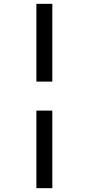

<svg xmlns="http://www.w3.org/2000/svg" viewBox="-20 -889 462 1000"><path d="M252.5 -869V-464H169.5V-869ZM252.5 -313V91H169.5V-313Z"/></svg>

Font: Merriweather
Style: Regular
Weight: 400
Designer: Eben Sorkin
Foundry: Eben Sorkin
Version: Version 2.100; ttfautohint (v1.7.19-72a1) -l 8 -r 50 -G 200 